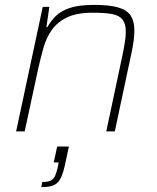

<svg xmlns="http://www.w3.org/2000/svg" viewBox="-20 -538 644 786"><path d="M46 0 155 -510H182L170 -427H174Q188 -452 208.5 -472.5Q229 -493 266 -505.5Q303 -518 364 -518Q428 -518 464 -507.5Q500 -497 515 -474Q530 -451 530 -413Q530 -394 527 -370.5Q524 -347 518 -320L450 0H415L482 -315Q488 -344 491.5 -367.5Q495 -391 495 -408Q495 -441 481.5 -458Q468 -475 438.5 -480.5Q409 -486 360 -486Q294 -486 254 -466.5Q214 -447 191.5 -414.5Q169 -382 158 -342.5Q147 -303 138 -264L81 0ZM149 228 153 207Q176 207 187.5 201.5Q199 196 205.5 182Q212 168 217 144L220 127H200L214 62H262L246 137Q240 164 233 181.5Q226 199 215.5 209.5Q205 220 189 224Q173 228 149 228Z"/></svg>

Font: Saira Thin Thin
Style: Italic
Weight: 250
Italic angle: -12°
Version: Version 1.101